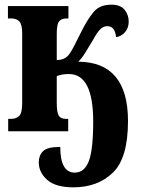

<svg xmlns="http://www.w3.org/2000/svg" viewBox="-20 -562 605 822"><path d="M294 240Q398 240 463 177.5Q528 115 528 -44Q528 -296 315 -298Q330 -312 344.5 -335.5Q359 -359 377 -389Q396 -424 409.5 -437Q423 -450 440 -450Q472 -450 477 -403Q499 -406 515 -424Q531 -442 531 -470Q531 -498 513.5 -520Q496 -542 457 -542Q407 -542 381 -511Q355 -480 329 -428Q310 -390 297.5 -365.5Q285 -341 275 -328Q257 -305 223 -305V-418Q223 -458 233 -470.5Q243 -483 264 -483H273V-536H14V-483H28Q51 -483 63 -470Q75 -457 75 -418V-122Q75 -79 62.5 -66Q50 -53 26 -53H15V0H272V-53H263Q240 -53 231.5 -67Q223 -81 223 -121V-236Q233 -240 245 -242.5Q257 -245 275 -245Q379 -245 379 -42Q379 80 360 128.5Q341 177 300 177Q238 177 238 67Q182 67 164 85.5Q146 104 146 133Q146 176 182 208Q218 240 294 240Z"/></svg>

Font: Noto Serif ExtraCondensed Extra
Style: Regular
Weight: 800
Width: 3
Designer: Monotype Design Team
Foundry: Monotype Imaging Inc.
Version: Version 1.002